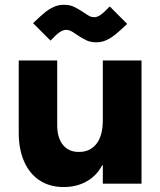

<svg xmlns="http://www.w3.org/2000/svg" viewBox="-20 -751 655 785"><path d="M558.6 0H400.4V-75.2H397.5Q376 -33.2 335 -9.8Q293.9 13.7 240.2 13.7Q183.6 13.7 142.3 -13.2Q101.1 -40 78.9 -90.1Q56.6 -140.1 56.6 -208V-503.9H213.9V-235.4Q214.8 -185.5 238.3 -157.5Q261.7 -129.4 302.7 -129.9Q346.7 -129.4 373.3 -161.6Q399.9 -193.8 400.4 -258.8V-503.9H558.6ZM294.9 -608.4Q280.8 -618.7 271 -623.8Q261.2 -628.9 251 -628.9Q237.8 -628.9 223.9 -619.4Q210 -609.9 186.5 -585L115.2 -656.2Q145 -685.1 163.1 -699.7Q181.2 -714.4 200.2 -722.9Q219.2 -731.4 241.2 -731.4Q264.2 -731.4 281 -723.9Q297.9 -716.3 320.3 -701.2Q336.9 -689.9 345.7 -685.3Q354.5 -680.7 365.2 -680.7Q377.9 -680.7 391.4 -690.2Q404.8 -699.7 428.7 -724.6L500 -653.3Q470.2 -625 452.1 -610.4Q434.1 -595.7 415 -586.9Q396 -578.1 374 -578.1Q351.1 -578.1 334.2 -585.7Q317.4 -593.3 294.9 -608.4Z"/></svg>

Font: Wanted Sans ExtraBold
Style: Regular
Weight: 800
Designer: Original Design by Kil Hyung-jin and Kang Hanbin, Wanted Lab, Inc; Hangeul from Source Han Sans by Jang Soo-young and Ka
Foundry: Wanted Lab, Inc.
Version: Version 1.003